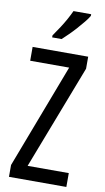

<svg xmlns="http://www.w3.org/2000/svg" viewBox="-102 -990 566 1038"><g transform="rotate(10 180.5 -471.5)"><path d="M341 0H26V-65L244 -638H30V-714H335V-648L115 -76H341ZM311 -934Q302 -918 285.5 -898Q269 -878 250 -856.5Q231 -835 211.5 -816Q192 -797 177 -783H125V-794Q144 -821 160.5 -846.5Q177 -872 190.5 -896.5Q204 -921 214 -943H311Z"/></g></svg>

Font: Noto Sans Khmer ExtraCondensed
Style: Regular
Weight: 400
Width: 2
Designer: Danh Hong and the Monotype Design Team
Foundry: Monotype Imaging Inc.
Version: Version 2.004